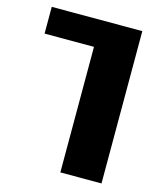

<svg xmlns="http://www.w3.org/2000/svg" viewBox="-111 -601 753 901"><g transform="rotate(15 265.5 -150.0)"><path d="M468 -520V220H268V-390H28V-520Z"/></g></svg>

Font: M PLUS 1p Black
Style: Regular
Weight: 900
Version: Version 1.061